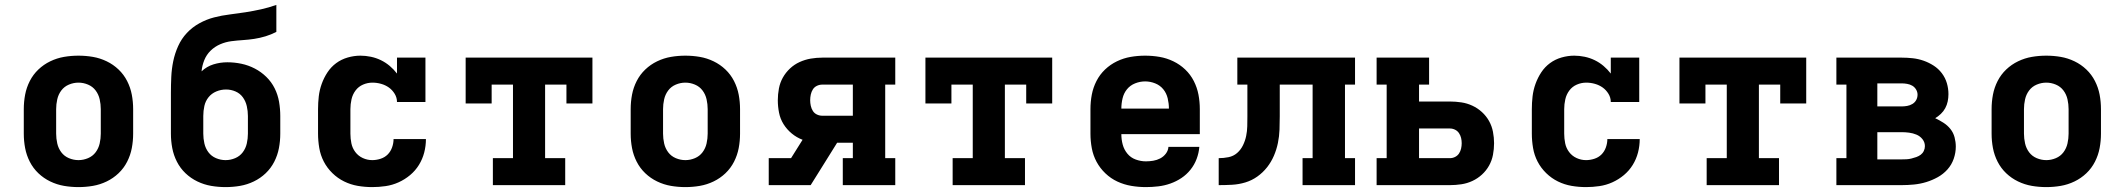

<svg xmlns="http://www.w3.org/2000/svg" viewBox="-20 -755 8665 783"><path d="M300 8Q270 8 241 3Q212 -2 185 -15Q158 -28 136.5 -48.5Q115 -69 101.5 -95.5Q88 -122 82.5 -151Q77 -180 77 -210V-310Q77 -340 82.5 -369Q88 -398 101.5 -424.5Q115 -451 136.5 -471.5Q158 -492 185 -505Q212 -518 241 -523Q270 -528 300 -528Q330 -528 359 -523Q388 -518 415 -505Q442 -492 463.5 -471.5Q485 -451 498.5 -424.5Q512 -398 517.5 -369Q523 -340 523 -310V-210Q523 -180 517.5 -151Q512 -122 498.5 -95.5Q485 -69 463.5 -48.5Q442 -28 415 -15Q388 -2 359 3Q330 8 300 8ZM300 -102Q320 -102 339 -110Q358 -118 370 -134Q382 -150 386.5 -170Q391 -190 391 -210V-310Q391 -330 386.5 -350Q382 -370 370 -386Q358 -402 339 -410Q320 -418 300 -418Q280 -418 261 -410Q242 -402 230 -386Q218 -370 213.5 -350Q209 -330 209 -310V-210Q209 -190 213.5 -170Q218 -150 230 -134Q242 -118 261 -110Q280 -102 300 -102Z M900 8Q870 8 841 3Q812 -2 785 -15Q758 -28 736.5 -48.5Q715 -69 701.5 -95.5Q688 -122 682.5 -151Q677 -180 677 -210V-376Q677 -409 678.5 -441.5Q680 -474 686.5 -505.5Q693 -537 706.5 -567Q720 -597 742 -620.5Q764 -644 793 -660Q822 -676 853 -684Q884 -692 916.5 -696Q949 -700 981 -705Q1013 -710 1044.5 -717Q1076 -724 1107 -735V-625Q1086 -614 1063 -607Q1040 -600 1017 -596.5Q994 -593 970.5 -591.5Q947 -590 923.5 -587Q900 -584 878 -574.5Q856 -565 839 -548.5Q822 -532 813 -509.5Q804 -487 802 -464Q823 -484 850.5 -492.5Q878 -501 907 -501Q936 -501 964.5 -495Q993 -489 1019 -475.5Q1045 -462 1066 -441.5Q1087 -421 1100 -395Q1113 -369 1118 -340Q1123 -311 1123 -282V-210Q1123 -180 1117.5 -151Q1112 -122 1098.5 -95.5Q1085 -69 1063.5 -48.5Q1042 -28 1015 -15Q988 -2 959 3Q930 8 900 8ZM900 -102Q920 -102 939 -110Q958 -118 970 -134Q982 -150 986.5 -170Q991 -190 991 -210V-282Q991 -302 986.5 -322Q982 -342 970.5 -358Q959 -374 940.5 -382Q922 -390 902 -390Q881 -390 862 -382Q843 -374 830.5 -358.5Q818 -343 813.5 -323Q809 -303 809 -282V-210Q809 -190 813.5 -170Q818 -150 830 -134Q842 -118 861 -110Q880 -102 900 -102Z M1498 8Q1468 8 1439 3Q1410 -2 1383.5 -15Q1357 -28 1335.5 -49Q1314 -70 1300.5 -96Q1287 -122 1282 -151.5Q1277 -181 1277 -210V-310Q1277 -336 1280 -362Q1283 -388 1292 -413Q1301 -438 1315.5 -460Q1330 -482 1351 -497.5Q1372 -513 1398 -520.5Q1424 -528 1450 -528Q1471 -528 1492.5 -523.5Q1514 -519 1533.5 -509.5Q1553 -500 1569.5 -486Q1586 -472 1599 -455V-520H1715V-339H1599Q1599 -357 1589.5 -372.5Q1580 -388 1566 -398Q1552 -408 1534.5 -413Q1517 -418 1499 -418Q1479 -418 1460.5 -410Q1442 -402 1430 -386Q1418 -370 1413.5 -350Q1409 -330 1409 -310V-210Q1409 -190 1413 -170.5Q1417 -151 1429 -135Q1441 -119 1459.5 -110.5Q1478 -102 1498 -102Q1515 -102 1532 -107.5Q1549 -113 1561 -125Q1573 -137 1579 -154Q1585 -171 1585 -188H1717Q1717 -160 1710 -133Q1703 -106 1688.5 -82.5Q1674 -59 1652.5 -41Q1631 -23 1605.5 -11.5Q1580 0 1552.5 4Q1525 8 1498 8Z M1990 0V-110H2072V-410H1985V-333H1879V-520H2396V-333H2290V-410H2203V-110H2285V0Z M2775 8Q2745 8 2716 3Q2687 -2 2660 -15Q2633 -28 2611.5 -48.5Q2590 -69 2576.5 -95.5Q2563 -122 2557.5 -151Q2552 -180 2552 -210V-310Q2552 -340 2557.5 -369Q2563 -398 2576.5 -424.5Q2590 -451 2611.5 -471.5Q2633 -492 2660 -505Q2687 -518 2716 -523Q2745 -528 2775 -528Q2805 -528 2834 -523Q2863 -518 2890 -505Q2917 -492 2938.5 -471.5Q2960 -451 2973.5 -424.5Q2987 -398 2992.5 -369Q2998 -340 2998 -310V-210Q2998 -180 2992.5 -151Q2987 -122 2973.5 -95.5Q2960 -69 2938.5 -48.5Q2917 -28 2890 -15Q2863 -2 2834 3Q2805 8 2775 8ZM2775 -102Q2795 -102 2814 -110Q2833 -118 2845 -134Q2857 -150 2861.5 -170Q2866 -190 2866 -210V-310Q2866 -330 2861.5 -350Q2857 -370 2845 -386Q2833 -402 2814 -410Q2795 -418 2775 -418Q2755 -418 2736 -410Q2717 -402 2705 -386Q2693 -370 2688.5 -350Q2684 -330 2684 -310V-210Q2684 -190 2688.5 -170Q2693 -150 2705 -134Q2717 -118 2736 -110Q2755 -102 2775 -102Z M3115 0V-110H3206L3253 -185Q3229 -194 3209 -210.5Q3189 -227 3175.5 -248.5Q3162 -270 3157 -295.5Q3152 -321 3152 -346Q3152 -370 3156.5 -394Q3161 -418 3172.5 -438.5Q3184 -459 3201.5 -475.5Q3219 -492 3241 -502Q3263 -512 3286.5 -516Q3310 -520 3334 -520H3631V-410H3590V-110H3631V0H3417V-110H3458V-173H3394L3326 -64L3286 0ZM3458 -283V-410H3334Q3322 -410 3311.5 -405Q3301 -400 3295 -390.5Q3289 -381 3286.5 -369.5Q3284 -358 3284 -346Q3284 -335 3286.5 -323.5Q3289 -312 3295 -302.5Q3301 -293 3311.5 -288Q3322 -283 3334 -283Z M3865 0V-110H3947V-410H3860V-333H3754V-520H4271V-333H4165V-410H4078V-110H4160V0Z M4653 8Q4623 8 4593.5 3Q4564 -2 4537 -14.5Q4510 -27 4488 -48Q4466 -69 4452 -95Q4438 -121 4432.5 -150.5Q4427 -180 4427 -210V-310Q4427 -340 4432.5 -369Q4438 -398 4451.5 -424.5Q4465 -451 4486.5 -471.5Q4508 -492 4535 -505Q4562 -518 4591 -523Q4620 -528 4650 -528Q4680 -528 4709 -523Q4738 -518 4765 -505Q4792 -492 4813.5 -471.5Q4835 -451 4848.5 -424.5Q4862 -398 4867.5 -369Q4873 -340 4873 -310V-208H4553Q4553 -186 4558.5 -165.5Q4564 -145 4577.5 -128.5Q4591 -112 4611.5 -104.5Q4632 -97 4653 -97Q4668 -97 4683 -99.5Q4698 -102 4711.5 -109Q4725 -116 4734.5 -128.5Q4744 -141 4745 -156H4871Q4869 -131 4860 -107Q4851 -83 4835 -63Q4819 -43 4798 -29Q4777 -15 4753 -6.5Q4729 2 4703.5 5Q4678 8 4653 8ZM4553 -312H4747Q4747 -333 4742 -354Q4737 -375 4724 -391Q4711 -407 4691 -415Q4671 -423 4650 -423Q4629 -423 4609 -415Q4589 -407 4576 -391Q4563 -375 4558 -354Q4553 -333 4553 -312Z M4950 0V-110Q4970 -110 4990 -114Q5010 -118 5025 -131Q5040 -144 5049 -162.5Q5058 -181 5062 -200.5Q5066 -220 5066.5 -240Q5067 -260 5067 -280V-410H5026V-520H5506V-410H5465V-110H5506V0H5292V-110H5333V-410H5199V-281Q5199 -254 5198 -226.5Q5197 -199 5191.5 -172Q5186 -145 5175 -119.5Q5164 -94 5147 -72.5Q5130 -51 5107.5 -35Q5085 -19 5058.5 -11Q5032 -3 5004.5 -1.5Q4977 0 4950 0Z M5594 0V-110H5635V-410H5594V-520H5808V-410H5767V-341H5893Q5916 -341 5939.5 -337.5Q5963 -334 5984.5 -324Q6006 -314 6023.5 -298Q6041 -282 6052.5 -261.5Q6064 -241 6068.5 -217.5Q6073 -194 6073 -171Q6073 -147 6068.5 -123.5Q6064 -100 6052.5 -79.5Q6041 -59 6023.5 -43Q6006 -27 5984.5 -17Q5963 -7 5939.5 -3.5Q5916 0 5893 0ZM5893 -110Q5904 -110 5914 -115Q5924 -120 5930 -129Q5936 -138 5938.5 -149Q5941 -160 5941 -171Q5941 -182 5938.5 -192.5Q5936 -203 5930 -212Q5924 -221 5914 -226Q5904 -231 5893 -231H5767V-110Z M6448 8Q6418 8 6389 3Q6360 -2 6333.5 -15Q6307 -28 6285.5 -49Q6264 -70 6250.5 -96Q6237 -122 6232 -151.5Q6227 -181 6227 -210V-310Q6227 -336 6230 -362Q6233 -388 6242 -413Q6251 -438 6265.5 -460Q6280 -482 6301 -497.5Q6322 -513 6348 -520.5Q6374 -528 6400 -528Q6421 -528 6442.5 -523.5Q6464 -519 6483.5 -509.5Q6503 -500 6519.5 -486Q6536 -472 6549 -455V-520H6665V-339H6549Q6549 -357 6539.5 -372.5Q6530 -388 6516 -398Q6502 -408 6484.5 -413Q6467 -418 6449 -418Q6429 -418 6410.5 -410Q6392 -402 6380 -386Q6368 -370 6363.5 -350Q6359 -330 6359 -310V-210Q6359 -190 6363 -170.5Q6367 -151 6379 -135Q6391 -119 6409.5 -110.5Q6428 -102 6448 -102Q6465 -102 6482 -107.5Q6499 -113 6511 -125Q6523 -137 6529 -154Q6535 -171 6535 -188H6667Q6667 -160 6660 -133Q6653 -106 6638.5 -82.5Q6624 -59 6602.5 -41Q6581 -23 6555.5 -11.5Q6530 0 6502.5 4Q6475 8 6448 8Z M6940 0V-110H7022V-410H6935V-333H6829V-520H7346V-333H7240V-410H7153V-110H7235V0Z M7469 0V-110H7510V-410H7469V-520H7735Q7758 -520 7780.5 -517.5Q7803 -515 7824.5 -507.5Q7846 -500 7865.5 -487.5Q7885 -475 7899 -456.5Q7913 -438 7919.5 -416Q7926 -394 7926 -371Q7926 -356 7923 -341.5Q7920 -327 7913 -314Q7906 -301 7895 -290.5Q7884 -280 7872 -273Q7889 -265 7905.5 -254.5Q7922 -244 7934 -229Q7946 -214 7951 -195Q7956 -176 7956 -157Q7956 -132 7947.5 -107.5Q7939 -83 7922 -64Q7905 -45 7882.5 -32.5Q7860 -20 7835.5 -12.5Q7811 -5 7785.5 -2.5Q7760 0 7735 0ZM7636 -321H7735Q7746 -321 7757.5 -323Q7769 -325 7779 -331Q7789 -337 7794.5 -347Q7800 -357 7800 -369Q7800 -380 7794 -390Q7788 -400 7778.5 -405.5Q7769 -411 7757.5 -413Q7746 -415 7735 -415H7636ZM7636 -105H7735Q7745 -105 7755 -105.5Q7765 -106 7775 -108.5Q7785 -111 7795 -114.5Q7805 -118 7813 -124Q7821 -130 7825.5 -139.5Q7830 -149 7830 -159Q7830 -175 7820 -187.5Q7810 -200 7795.5 -206Q7781 -212 7765.5 -214Q7750 -216 7735 -216H7636Z M8325 8Q8295 8 8266 3Q8237 -2 8210 -15Q8183 -28 8161.5 -48.5Q8140 -69 8126.5 -95.5Q8113 -122 8107.5 -151Q8102 -180 8102 -210V-310Q8102 -340 8107.5 -369Q8113 -398 8126.5 -424.5Q8140 -451 8161.5 -471.5Q8183 -492 8210 -505Q8237 -518 8266 -523Q8295 -528 8325 -528Q8355 -528 8384 -523Q8413 -518 8440 -505Q8467 -492 8488.5 -471.5Q8510 -451 8523.5 -424.5Q8537 -398 8542.5 -369Q8548 -340 8548 -310V-210Q8548 -180 8542.5 -151Q8537 -122 8523.5 -95.5Q8510 -69 8488.5 -48.5Q8467 -28 8440 -15Q8413 -2 8384 3Q8355 8 8325 8ZM8325 -102Q8345 -102 8364 -110Q8383 -118 8395 -134Q8407 -150 8411.5 -170Q8416 -190 8416 -210V-310Q8416 -330 8411.5 -350Q8407 -370 8395 -386Q8383 -402 8364 -410Q8345 -418 8325 -418Q8305 -418 8286 -410Q8267 -402 8255 -386Q8243 -370 8238.5 -350Q8234 -330 8234 -310V-210Q8234 -190 8238.5 -170Q8243 -150 8255 -134Q8267 -118 8286 -110Q8305 -102 8325 -102Z"/></svg>

Font: Iosevka Etoile Extrabold
Style: Regular
Weight: 800
Designer: Belleve Invis
Foundry: Belleve Invis
Version: Version 22.1.2; ttfautohint (v1.8.4)